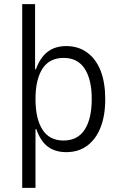

<svg xmlns="http://www.w3.org/2000/svg" viewBox="-20 -725 589 925"><path d="M87 180V-705H149V-391H153Q173 -447 209 -475Q245 -503 299 -503Q358 -503 400.5 -471.5Q443 -440 465 -383.5Q487 -327 487 -247Q487 -168 464.5 -111Q442 -54 400 -23Q358 8 299 8Q246 8 210.5 -18.5Q175 -45 155 -103H151V180ZM286 -48Q354 -48 388 -100.5Q422 -153 422 -248Q422 -342 388 -394Q354 -446 287 -446Q218 -446 184.5 -394Q151 -342 151 -248Q151 -153 184.5 -100.5Q218 -48 286 -48Z"/></svg>

Font: Nunito Sans 7pt Condensed Light
Style: Regular
Weight: 300
Width: 3
Designer: Vernon Adams
Foundry: Vernon Adams
Version: Version 3.101;gftools[0.9.27]